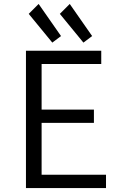

<svg xmlns="http://www.w3.org/2000/svg" viewBox="-20 -949 600 969"><path d="M111 0V-693H491V-626H190V-396H454V-329H190V-67H515V0ZM244 -734 125 -879 175 -929 288 -767ZM401 -734 282 -879 332 -929 445 -767Z"/></svg>

Font: Ubuntu Sans Mono
Style: Regular
Weight: 400
Monospace: yes
Designer: Dalton Maag Ltd
Foundry: Dalton Maag Ltd
Version: Version 1.006